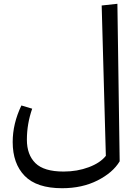

<svg xmlns="http://www.w3.org/2000/svg" viewBox="-20 -782 725 1014"><path d="M612 70Q576 130 495 171Q414 212 308 212Q174 212 110.5 147Q47 82 47 -32Q47 -129 93 -225L150 -208Q122 -128 122 -44Q122 35 167 79.5Q212 124 316 124Q388 124 449 101Q510 78 539 41L517 -753L600 -762Z"/></svg>

Font: FiraGO Book
Style: Italic
Weight: 350
Italic angle: -8°
Designer: bBox Type GmbH
Foundry: bBox Type GmbH
Version: Version 1.001